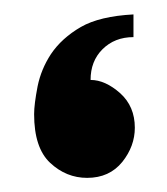

<svg xmlns="http://www.w3.org/2000/svg" viewBox="-20 -238 234 269"><path d="M168.9 -59.1Q168.9 -33.2 151.4 -11.2Q133.3 11.2 102.1 11.2Q72.8 11.2 50.3 -9.8Q27.8 -30.8 27.8 -78.1Q27.8 -91.8 32.7 -117.2Q37.6 -141.1 51.3 -162.1Q66.4 -184.6 93.3 -200.2Q119.6 -215.3 167 -217.8V-186Q140.6 -186 123.5 -168.9Q106.9 -152.3 106.9 -126Q127.4 -126 148.4 -107.4Q168.9 -88.9 168.9 -59.1Z"/></svg>

Font: SimahzazaarabicW05-Bold
Style: Regular
Weight: 700
Designer: Ahmed zaza
Foundry: Ahmed zaza
Version: Version 1.001